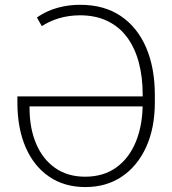

<svg xmlns="http://www.w3.org/2000/svg" viewBox="-20 -757 703 787"><path d="M309.1 -737.3Q406.7 -737.3 474.9 -691.4Q543 -645.5 578.9 -562.3Q614.7 -479 614.7 -367.2V-337.4Q614.7 -232.9 579.3 -154.8Q543.9 -76.7 480 -33.4Q416 9.8 329.6 9.8Q244.6 9.8 182.1 -32.5Q119.6 -74.7 85.7 -151.9Q51.8 -229 51.3 -334V-361.8H585.4L584.5 -320.8H101.1V-314.5Q101.1 -231.4 128.2 -167.7Q155.3 -104 206.3 -68.4Q257.3 -32.7 329.1 -32.7Q404.3 -32.7 457 -70.8Q509.8 -108.9 537.6 -177.7Q565.4 -246.6 564.9 -337.9V-367.2Q564.9 -441.4 548.8 -501.5Q532.7 -561.5 500.5 -604.7Q468.3 -647.9 419.9 -671.1Q371.6 -694.3 307.1 -694.3Q260.3 -693.8 221.7 -682.1Q183.1 -670.4 151.4 -649.9L131.3 -685.1Q151.4 -699.7 177.7 -711.4Q204.1 -723.1 237.3 -730.2Q270.5 -737.3 309.1 -737.3Z"/></svg>

Font: Inter Tight ExtraLight
Style: Regular
Weight: 250
Designer: Rasmus Andersson
Foundry: rsms
Version: Version 3.004